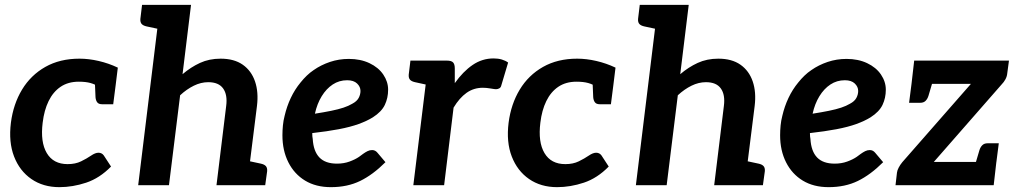

<svg xmlns="http://www.w3.org/2000/svg" viewBox="-20 -764 4190 792"><path d="M225 8Q158 8 109.5 -25.5Q61 -59 38 -118.5Q15 -178 25 -258Q35 -335 71 -394.5Q107 -454 167 -488Q227 -522 308 -522Q346 -522 387 -512.5Q428 -503 466 -485L457 -412L391 -404Q373 -416 353.5 -421.5Q334 -427 305 -427Q261 -427 230 -406Q199 -385 180.5 -347Q162 -309 156 -258Q146 -178 173 -132.5Q200 -87 259 -87Q291 -87 314.5 -98.5Q338 -110 355.5 -122Q373 -134 386 -134Q400 -134 408 -123L438 -77Q391 -29 335.5 -10.5Q280 8 225 8ZM371 -434 457 -412 447 -334H401Q387 -334 381 -342Q375 -350 374 -363Z M550 0 641 -744H768L733 -458Q767 -487 805 -504.5Q843 -522 890 -522Q946 -522 981.5 -497Q1017 -472 1032 -428Q1047 -384 1040 -327L999 0H873L913 -327Q919 -373 900.5 -399Q882 -425 839 -425Q809 -425 779.5 -410.5Q750 -396 723 -371L677 0ZM975 0 1000 -101 1056 -89Q1070 -86 1076.5 -79Q1083 -72 1082 -58L1074 0ZM666 -744 641 -643 585 -655Q571 -658 564.5 -665Q558 -672 559 -686L566 -744Z M1345 8Q1283 8 1238.5 -19Q1194 -46 1169.5 -94.5Q1145 -143 1145 -206Q1145 -226 1147 -246.5Q1149 -267 1154 -286Q1163 -325 1179.5 -360Q1196 -395 1220 -424Q1232 -439 1245.5 -452Q1259 -465 1274 -475Q1304 -496 1341 -508.5Q1378 -521 1419 -521Q1467 -521 1504 -503.5Q1541 -486 1561 -456.5Q1581 -427 1581 -394Q1581 -360 1567.5 -331.5Q1554 -303 1518 -280Q1494 -265 1459.5 -252.5Q1425 -240 1377.5 -231Q1330 -222 1268 -215Q1268 -209 1268.5 -201.5Q1269 -194 1270 -191Q1273 -140 1297.5 -114.5Q1322 -89 1370 -89Q1398 -89 1421.5 -97.5Q1445 -106 1461 -117Q1469 -123 1478 -129.5Q1487 -136 1496 -140.5Q1505 -145 1515 -145Q1528 -145 1537 -134L1570 -95Q1518 -43 1465.5 -17.5Q1413 8 1345 8ZM1279 -295Q1317 -301 1346.5 -307Q1376 -313 1397 -320Q1418 -327 1433 -336Q1452 -346 1459.5 -360Q1467 -374 1467 -389Q1467 -406 1453 -419.5Q1439 -433 1412 -433Q1379 -433 1352.5 -415.5Q1326 -398 1307 -367Q1288 -336 1279 -295Z M1685 0 1748 -514H1823Q1842 -514 1849 -506.5Q1856 -499 1856 -482V-421Q1890 -469 1929.5 -496Q1969 -523 2016 -523Q2035 -523 2050 -518.5Q2065 -514 2076 -506L2048 -412Q2046 -403 2039.5 -399.5Q2033 -396 2026 -396Q2021 -396 2003.5 -399Q1986 -402 1972 -402Q1934 -402 1904.5 -381Q1875 -360 1851 -320L1812 0ZM1773 -514 1747 -413 1692 -425Q1678 -428 1671.5 -435Q1665 -442 1666 -456L1673 -514Z M2278 8Q2211 8 2162.5 -25.5Q2114 -59 2091 -118.5Q2068 -178 2078 -258Q2088 -335 2124 -394.5Q2160 -454 2220 -488Q2280 -522 2361 -522Q2399 -522 2440 -512.5Q2481 -503 2519 -485L2510 -412L2444 -404Q2426 -416 2406.5 -421.5Q2387 -427 2358 -427Q2314 -427 2283 -406Q2252 -385 2233.5 -347Q2215 -309 2209 -258Q2199 -178 2226 -132.5Q2253 -87 2312 -87Q2344 -87 2367.5 -98.5Q2391 -110 2408.5 -122Q2426 -134 2439 -134Q2453 -134 2461 -123L2491 -77Q2444 -29 2388.5 -10.5Q2333 8 2278 8ZM2424 -434 2510 -412 2500 -334H2454Q2440 -334 2434 -342Q2428 -350 2427 -363Z M2603 0 2694 -744H2821L2786 -458Q2820 -487 2858 -504.5Q2896 -522 2943 -522Q2999 -522 3034.5 -497Q3070 -472 3085 -428Q3100 -384 3093 -327L3052 0H2926L2966 -327Q2972 -373 2953.5 -399Q2935 -425 2892 -425Q2862 -425 2832.5 -410.5Q2803 -396 2776 -371L2730 0ZM3028 0 3053 -101 3109 -89Q3123 -86 3129.5 -79Q3136 -72 3135 -58L3127 0ZM2719 -744 2694 -643 2638 -655Q2624 -658 2617.5 -665Q2611 -672 2612 -686L2619 -744Z M3398 8Q3336 8 3291.5 -19Q3247 -46 3222.5 -94.5Q3198 -143 3198 -206Q3198 -226 3200 -246.5Q3202 -267 3207 -286Q3216 -325 3232.5 -360Q3249 -395 3273 -424Q3285 -439 3298.5 -452Q3312 -465 3327 -475Q3357 -496 3394 -508.5Q3431 -521 3472 -521Q3520 -521 3557 -503.5Q3594 -486 3614 -456.5Q3634 -427 3634 -394Q3634 -360 3620.5 -331.5Q3607 -303 3571 -280Q3547 -265 3512.5 -252.5Q3478 -240 3430.5 -231Q3383 -222 3321 -215Q3321 -209 3321.5 -201.5Q3322 -194 3323 -191Q3326 -140 3350.5 -114.5Q3375 -89 3423 -89Q3451 -89 3474.5 -97.5Q3498 -106 3514 -117Q3522 -123 3531 -129.5Q3540 -136 3549 -140.5Q3558 -145 3568 -145Q3581 -145 3590 -134L3623 -95Q3571 -43 3518.5 -17.5Q3466 8 3398 8ZM3332 -295Q3370 -301 3399.5 -307Q3429 -313 3450 -320Q3471 -327 3486 -336Q3505 -346 3512.5 -360Q3520 -374 3520 -389Q3520 -406 3506 -419.5Q3492 -433 3465 -433Q3432 -433 3405.5 -415.5Q3379 -398 3360 -367Q3341 -336 3332 -295Z M3674 0 3680 -52Q3681 -61 3687 -72.5Q3693 -84 3702 -95L3985 -418H3740L3751 -514H4142L4135 -462Q4134 -449 4127.5 -437Q4121 -425 4112 -416L3832 -96H4090L4079 0ZM3831 -440 3810 -369Q3806 -356 3798 -348Q3790 -340 3776 -340H3730L3740 -418ZM3999 -73 4020 -144Q4024 -157 4032 -165Q4040 -173 4054 -173H4100L4090 -95Z"/></svg>

Font: Aleo
Style: Bold Italic
Weight: 700
Italic angle: -7°
Version: Version 2.001;gftools[0.9.29]